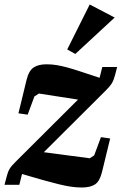

<svg xmlns="http://www.w3.org/2000/svg" viewBox="-35 -822 541 854"><path d="M329 12Q306 12 281.5 8.5Q257 5 226.5 -2.5Q196 -10 156.5 -21Q117 -32 63 -48L51 0H-15L-6 -34Q-3 -46 0 -54.5Q3 -63 7.5 -70.5Q12 -78 18.5 -85.5Q25 -93 35 -103L312 -379L138 -406L118 -393L88 -312L47 -318L83 -466Q93 -507 114 -521.5Q135 -536 172 -536Q195 -536 216.5 -532.5Q238 -529 264 -522Q290 -515 324.5 -503.5Q359 -492 408 -476L420 -524H486L477 -489Q471 -466 463 -452.5Q455 -439 436 -420L160 -145L364 -118L384 -131L414 -212L455 -206L419 -58Q409 -16 388 -2Q367 12 329 12ZM264 -602 364 -802 475 -744 300 -582Z"/></svg>

Font: IBM Plex Serif
Style: Bold Italic
Weight: 700
Italic angle: -14°
Designer: Mike Abbink, Paul van der Laan, Pieter van Rosmalen
Foundry: Bold Monday
Version: Version 3.001